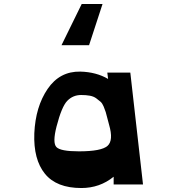

<svg xmlns="http://www.w3.org/2000/svg" viewBox="-20 -928 894 968"><path d="M392 -908H497L429 -700H290ZM390 20Q265 20 206.5 -52Q148 -124 153 -256Q159 -390 220 -479.5Q281 -569 385 -567Q465 -565 525 -530L521 -562H637L701 2H553V-37Q483 20 390 20ZM378 -165Q491 -165 522 -192.5Q553 -220 530 -299Q527 -309 521.5 -331Q516 -353 513 -363Q510 -373 503 -390Q496 -407 487 -415Q478 -423 465 -432.5Q452 -442 433 -445.5Q414 -449 389 -449Q348 -449 319.5 -420Q291 -391 265 -290Q244 -208 264.5 -186.5Q285 -165 378 -165Z"/></svg>

Font: OpenDyslexic
Style: Bold
Weight: 800
Designer: Abbie Gonzalez
Version: Version 0.920;hotconv 1.0.109;makeotfexe 2.5.65596